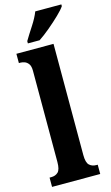

<svg xmlns="http://www.w3.org/2000/svg" viewBox="-143 -1009 611 1059"><g transform="rotate(-15 162.5 -479.5)"><path d="M15 0V-53H25Q49 -53 64 -67.5Q79 -82 79 -125V-646Q79 -673 69 -686Q59 -699 46 -703Q33 -707 25 -707H15V-760H227V-125Q227 -82 242.5 -67.5Q258 -53 282 -53H290V0ZM91 -812Q110 -844 136.5 -884.5Q163 -925 176 -959H325V-949Q314 -932 285 -904Q256 -876 221.5 -847Q187 -818 158 -799H91Z"/></g></svg>

Font: Noto Serif ExtraCondensed ExtraBold
Style: Regular
Weight: 800
Width: 2
Designer: Monotype Design Team
Foundry: Monotype Imaging Inc.
Version: Version 2.013; ttfautohint (v1.8.4.7-5d5b)